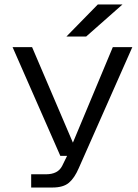

<svg xmlns="http://www.w3.org/2000/svg" viewBox="-20 -695 617 856"><path d="M214 141H119V82H185Q238 82 257 45L279 0H249L36 -485H123L305 -59L483 -485H570L331 55Q312 99 287 120Q262 141 214 141ZM276 -532 416 -675H526L364 -532Z"/></svg>

Font: Sarpanch
Style: Regular
Weight: 400
Designer: Manushi Parikh (Devanagari and Latin), Jyotish Sonowal (Devanagari)
Foundry: Indian Type Foundry
Version: Version 2.004;PS 1.0;hotconv 1.0.78;makeotf.lib2.5.61930; tt